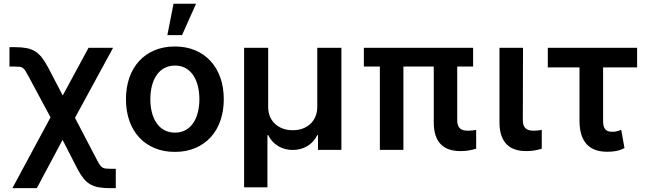

<svg xmlns="http://www.w3.org/2000/svg" viewBox="-20 -801 3451 1026"><path d="M250 -174 132.8 -392.4Q122.9 -411.2 116.1 -421.9Q109.4 -432.5 102.3 -437.7Q95.2 -442.8 85.4 -444.1Q75.6 -445.3 59.3 -445.3H30.5V-549H59.3Q95.2 -549 120.7 -544.2Q146.3 -539.4 166.4 -527.3Q186.4 -515.3 202.9 -494.5Q219.5 -473.7 236.5 -441.8L315.3 -290.8L453.1 -545.5H584.2L380.7 -171.2L497.2 51.8Q506 68.9 512.6 78.8Q519.2 88.8 526.6 93.6Q534.1 98.4 544.2 99.6Q554.3 100.9 570.3 100.9H598.7V204.5H570.3Q534.8 204.5 508.9 200.1Q483 195.7 462.7 184.1Q442.5 172.6 426.3 152.5Q410.2 132.5 393.5 100.9L314.3 -53.6L176.8 204.5H46.2Z M914.4 10.7Q854.4 10.7 806.1 -9.6Q757.8 -29.8 723.7 -66.8Q689.6 -103.7 671.3 -155.5Q653.1 -207.4 653.1 -270.6Q653.1 -334.2 671.3 -386Q689.6 -437.9 723.7 -475Q757.8 -512.1 806.1 -532.3Q854.4 -552.6 914.4 -552.6Q974.4 -552.6 1022.7 -532.3Q1071 -512.1 1105.1 -475Q1139.2 -437.9 1157.5 -386Q1175.8 -334.2 1175.8 -270.6Q1175.8 -207.4 1157.5 -155.5Q1139.2 -103.7 1105.1 -66.8Q1071 -29.8 1022.7 -9.6Q974.4 10.7 914.4 10.7ZM915.1 -92.3Q947.8 -92.3 972.3 -106.2Q996.8 -120 1013 -144.2Q1029.1 -168.3 1037.3 -201Q1045.5 -233.7 1045.5 -271Q1045.5 -308.2 1037.3 -341.1Q1029.1 -373.9 1013 -398.3Q996.8 -422.6 972.3 -436.6Q947.8 -450.6 915.1 -450.6Q882.1 -450.6 857.2 -436.6Q832.4 -422.6 816.1 -398.3Q799.7 -373.9 791.5 -341.1Q783.4 -308.2 783.4 -271Q783.4 -233.7 791.5 -201Q799.7 -168.3 816.1 -144.2Q832.4 -120 857.2 -106.2Q882.1 -92.3 915.1 -92.3ZM907.3 -781.2H1027.7L952.8 -613.3H874.3Z M1284.4 -545.5H1413V-229.4Q1413 -201.7 1422.4 -178.8Q1431.8 -155.9 1449.2 -139.6Q1466.6 -123.2 1490.8 -114.2Q1514.9 -105.1 1544.4 -105.1Q1573.9 -105.1 1598 -114.2Q1622.2 -123.2 1639.4 -139.7Q1656.6 -156.2 1666 -179.2Q1675.4 -202.1 1675.4 -229.4V-545.5H1804.3V0H1679.3V-78.8H1675.1Q1666.2 -59.7 1652.5 -44.9Q1638.8 -30.2 1621.8 -20.1Q1604.8 -9.9 1585.2 -4.8Q1565.7 0.4 1544.4 0.4Q1523.1 0.4 1503.4 -4.8Q1483.7 -9.9 1466.8 -20.1Q1449.9 -30.2 1436.3 -44.9Q1422.6 -59.7 1413.4 -78.8H1409.1V199.9H1284.4Z M2508.2 -445.3H2423.3V-158.7Q2423.3 -141.7 2427.6 -130.7Q2431.8 -119.7 2439.5 -113.5Q2447.1 -107.2 2457.9 -104.9Q2468.8 -102.6 2481.9 -102.6Q2494.3 -102.6 2505.7 -104Q2517 -105.5 2524.5 -106.9V-6.4Q2508.5 -1.4 2487.6 2.5Q2466.6 6.4 2440.3 6.4Q2408 6.4 2381.7 -2Q2355.5 -10.3 2336.8 -28.8Q2318.2 -47.2 2308.1 -76.3Q2297.9 -105.5 2297.9 -147V-445.3H2135.7V0H2009.9V-445.3H1924.4V-545.5H2508.2Z M2774.9 -545.5 2773.8 -158.7Q2773.8 -141.7 2778.2 -130.7Q2782.7 -119.7 2790.5 -113.5Q2798.3 -107.2 2809.1 -104.9Q2820 -102.6 2832.7 -102.6Q2845.9 -102.6 2856.9 -104Q2867.9 -105.5 2875 -106.9V-6.4Q2859 -1.1 2838.1 2.7Q2817.1 6.4 2791.5 6.4Q2759.6 6.4 2733.3 -2Q2707 -10.3 2688.4 -28.8Q2669.7 -47.2 2659.4 -76.3Q2649.1 -105.5 2649.1 -147V-545.5Z M3384.6 -440.7H3202.8V-154.1Q3202.8 -135.7 3206.7 -124.5Q3210.6 -113.3 3217.3 -107.1Q3224.1 -100.9 3233.1 -98.9Q3242.2 -96.9 3252.1 -96.9Q3267.8 -96.9 3278.4 -100Q3289.1 -103 3299.7 -106.9L3317.1 -9.9Q3305.4 -3.9 3294.4 0Q3283.4 3.9 3272.2 6Q3261 8.2 3249.1 9.1Q3237.2 9.9 3223.7 9.9Q3188.6 9.9 3161.2 0Q3133.9 -9.9 3115.1 -30.4Q3096.2 -50.8 3086.5 -82Q3076.7 -113.3 3076.7 -156.2V-440.7H2907.3V-545.5H3384.6Z"/></svg>

Font: Interop SemBd
Style: Regular
Weight: 600
Designer: Rasmus Andersson, Google, Jang Haemin
Foundry: jhaemin
Version: Version 1.008